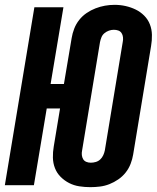

<svg xmlns="http://www.w3.org/2000/svg" viewBox="-27 -765 648 793"><path d="M346 8Q323 8 300.5 4.5Q278 1 258.5 -9Q239 -19 223.5 -34.5Q208 -50 200 -70.5Q192 -91 191.5 -114Q191 -137 195 -160L221 -317H166L113 0H-7L115 -735H235L182 -418H237L269 -608Q272 -627 279.5 -646.5Q287 -666 300 -682.5Q313 -699 330.5 -711Q348 -723 367.5 -730.5Q387 -738 406.5 -741.5Q426 -745 446 -745Q470 -745 492 -740Q514 -735 533.5 -725.5Q553 -716 568.5 -700.5Q584 -685 592 -664.5Q600 -644 600.5 -621Q601 -598 597 -575L523 -127Q520 -108 512.5 -88.5Q505 -69 492 -52.5Q479 -36 461.5 -24Q444 -12 425 -4.5Q406 3 386 5.5Q366 8 346 8ZM348 -93Q358 -93 368.5 -96Q379 -99 387 -106.5Q395 -114 399.5 -124Q404 -134 406 -144L480 -592Q482 -601 481 -611Q480 -621 475 -628.5Q470 -636 461.5 -639Q453 -642 443 -642Q433 -642 423 -638.5Q413 -635 404.5 -628Q396 -621 392 -611Q388 -601 386 -591L312 -143Q310 -134 311 -124.5Q312 -115 316.5 -107.5Q321 -100 329.5 -96.5Q338 -93 348 -93Z"/></svg>

Font: Iosevka Curly Extended Oblique
Style: Bold
Weight: 700
Width: 7
Italic angle: -9°
Monospace: yes
Designer: Belleve Invis
Foundry: Belleve Invis
Version: Version 11.1.0; ttfautohint (v1.8.3)